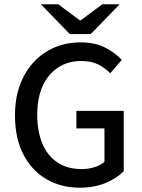

<svg xmlns="http://www.w3.org/2000/svg" viewBox="-20 -865 663 897"><path d="M353 12Q266 12 197.5 -27.5Q129 -67 89.5 -143Q50 -219 50 -326Q50 -406 73.5 -469Q97 -532 138.5 -576Q180 -620 235.5 -643.5Q291 -667 356 -667Q425 -667 472.5 -642Q520 -617 549 -585L495 -523Q470 -548 438.5 -564Q407 -580 359 -580Q297 -580 250.5 -549Q204 -518 179 -462.5Q154 -407 154 -329Q154 -251 178 -194Q202 -137 248.5 -106Q295 -75 362 -75Q393 -75 421.5 -84Q450 -93 468 -109V-265H337V-347H558V-65Q526 -32 472.5 -10Q419 12 353 12ZM306 -706 171 -845H252L353 -770H357L458 -845H539L404 -706Z"/></svg>

Font: Mada Medium
Style: Regular
Weight: 500
Designer: Khaled Hosny
Version: Version 1.5